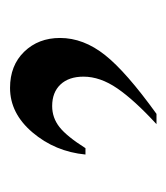

<svg xmlns="http://www.w3.org/2000/svg" viewBox="6 -186 339 392"><g transform="rotate(-90 176.0 9.5)"><path d="M139 159H118Q167 114 191 79Q215 44 215 10Q215 -20 199 -37Q183 -54 155 -54Q131 -54 112 -39Q93 -24 69 14H56Q62 -48 101 -94Q140 -140 192 -140Q238 -140 266 -111Q294 -82 294 -38Q294 10 259 54Q225 97 139 159Z"/></g></svg>

Font: Pochaevsk
Style: Regular
Weight: 400
Version: Version 1.210; ttfautohint (v1.8.4.7-5d5b)